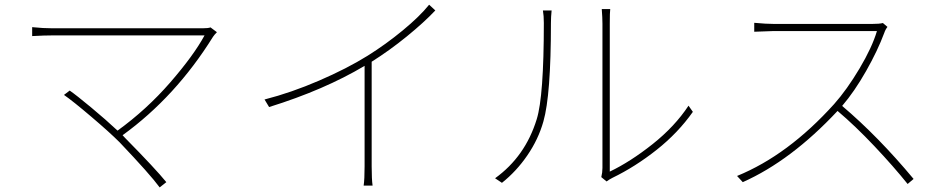

<svg xmlns="http://www.w3.org/2000/svg" viewBox="-20 -775 4040 819"><path d="M877.9 -658.2 905.3 -637.7Q894.5 -627 888.7 -618.2Q729.5 -362.3 502.9 -198.2L513.7 -186.5Q643.6 -54.7 689.5 2L661.1 24.4Q621.1 -30.3 490.2 -168Q447.3 -210.9 369.1 -277.3Q291 -343.8 252.9 -370.1L277.3 -388.7Q305.7 -369.1 369.1 -316.4Q432.6 -263.7 481.4 -217.8Q605.5 -307.6 706.1 -423.3Q806.6 -539.1 852.5 -624H205.1Q169.9 -624 117.2 -621.1V-659.2Q164.1 -654.3 205.1 -654.3H842.8Q869.1 -654.3 877.9 -658.2Z M1810.5 -754.9 1836.9 -730.5Q1789.1 -679.7 1715.3 -619.6Q1641.6 -559.6 1565.4 -511.7V-65.4Q1565.4 -10.7 1569.3 16.6H1531.2Q1535.2 -10.7 1535.2 -65.4V-494.1Q1363.3 -391.6 1127.9 -318.4L1108.4 -350.6Q1222.7 -379.9 1341.3 -431.2Q1460 -482.4 1547.9 -537.1Q1626 -585.9 1698.2 -645.5Q1770.5 -705.1 1810.5 -754.9Z M2121.1 4.9 2091.8 -14.6Q2220.7 -107.4 2269.5 -266.6Q2299.8 -364.3 2299.8 -676.8Q2299.8 -708 2295.9 -730.5H2333Q2330.1 -703.1 2330.1 -676.8Q2330.1 -369.1 2297.9 -256.8Q2276.4 -180.7 2229.5 -112.3Q2182.6 -43.9 2121.1 4.9ZM2567.4 -1 2544.9 -19.5Q2549.8 -39.1 2549.8 -58.6V-673.8Q2549.8 -698.2 2546.9 -736.3H2583Q2581.1 -723.6 2581.1 -673.8V-43Q2668.9 -85 2763.7 -160.2Q2858.4 -235.4 2917 -324.2L2935.5 -297.9Q2872.1 -208 2780.8 -135.7Q2689.5 -63.5 2592.8 -16.6Q2579.1 -9.8 2567.4 -1Z M3746.1 -676.8 3765.6 -660.2Q3756.8 -649.4 3752 -634.8Q3723.6 -558.6 3674.3 -471.7Q3625 -384.8 3572.3 -323.2Q3726.6 -192.4 3877 -11.7L3851.6 9.8Q3792 -64.5 3710 -151.4Q3627.9 -238.3 3552.7 -301.8Q3354.5 -89.8 3148.4 2L3124 -24.4Q3341.8 -113.3 3538.1 -331.1Q3592.8 -392.6 3646.5 -482.9Q3700.2 -573.2 3720.7 -642.6H3281.2L3197.3 -639.6V-677.7Q3249 -672.9 3281.2 -672.9H3700.2Q3731.4 -672.9 3746.1 -676.8Z"/></svg>

Font: GenEi Gothic M ExtraLight
Style: Regular
Weight: 200
Designer: o_tamon (Modified); [Source Han Sans]
Ryoko NISHIZUKA  (kana & ideographs); Paul D. Hunt (Latin, Greek & Cyrillic); Wenl
Version: Version 1.1a;Original Version 1.004